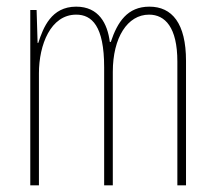

<svg xmlns="http://www.w3.org/2000/svg" viewBox="-20 -557 648 577"><path d="M429 -537C363 -537 333 -491 313 -431H310C303 -486 277 -537 209 -537C134 -537 110 -474 95 -428H93L90 -527H71V0H97V-337C97 -422 132 -513 209 -513C256 -513 293 -479 293 -355V0H319V-341C319 -444 363 -513 428 -513C476 -513 513 -475 513 -372V0H539V-374C539 -487 497 -537 429 -537Z"/></svg>

Font: Noto Sans Myanmar ExtraCondensed Thin
Style: Regular
Weight: 100
Width: 2
Designer: Monotype Design Team
Foundry: Monotype Imaging Inc.
Version: Version 2.107